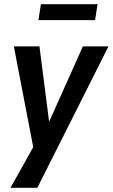

<svg xmlns="http://www.w3.org/2000/svg" viewBox="-20 -715 537 915"><path d="M30 180 144 -24 146 26 46 -494H168L217 -112H204L375 -494H497L158 180ZM163 -619 175 -695H445L433 -619Z"/></svg>

Font: Nunito Sans 10pt Condensed
Style: Bold Italic
Weight: 700
Width: 3
Italic angle: -9°
Designer: Vernon Adams
Foundry: Vernon Adams
Version: Version 3.101;gftools[0.9.27]